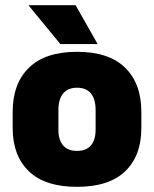

<svg xmlns="http://www.w3.org/2000/svg" viewBox="-20 -708 596 743"><path d="M278 15Q154.5 15 91.8 -45.2Q29 -105.5 29 -212.5V-275Q29 -384.5 92 -446Q155 -507.5 278 -507.5Q401.5 -507.5 464.2 -446Q527 -384.5 527 -275V-212.5Q527 -105.5 464.5 -45.2Q402 15 278 15ZM278 -124Q313.5 -124 331.8 -145.2Q350 -166.5 350 -206V-282Q350 -324.5 331.8 -346.5Q313.5 -368.5 278 -368.5Q243 -368.5 224.5 -346.5Q206 -324.5 206 -282V-206Q206 -166.5 224.5 -145.2Q243 -124 278 -124ZM357 -539 272.5 -688H91.5V-686L213.5 -537.5H357Z"/></svg>

Font: Anek Malayalam Medium ExtraBold
Style: Regular
Weight: 800
Version: Version 1.003